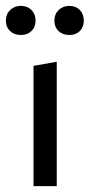

<svg xmlns="http://www.w3.org/2000/svg" viewBox="-22 -633 305 653"><path d="M-2 -563Q-2 -585 12.5 -599Q27 -613 49 -613Q71 -613 85 -599Q99 -585 99 -563Q99 -541 85 -527.5Q71 -514 49 -514Q26 -514 12 -527.5Q-2 -541 -2 -563ZM163 -563Q163 -585 177.5 -599Q192 -613 214 -613Q236 -613 249.5 -599Q263 -585 263 -563Q263 -541 249.5 -527.5Q236 -514 214 -514Q191 -514 177 -527.5Q163 -541 163 -563ZM92 -409 171 -423V0H92Z"/></svg>

Font: Ysabeau Infant Medium
Style: Regular
Weight: 500
Designer: Christian Thalmann (Catharsis Fonts)
Version: Version 0.003